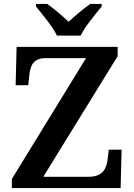

<svg xmlns="http://www.w3.org/2000/svg" viewBox="-20 -951 678 971"><path d="M268 -771H388C409 -816 463 -880 494 -918V-931H436C405 -909 357 -869 327 -841C297 -869 251 -909 219 -931H162V-918C193 -880 247 -816 268 -771ZM40 0H590L595 -194H530L525 -150C520 -102 502 -57 429 -57H199L575 -667V-714H64L59 -520H123L128 -569C133 -620 149 -657 210 -657H415L40 -46Z"/></svg>

Font: Noto Serif Sinhala SemiBold
Style: Regular
Weight: 600
Designer: Jelle Bosma - Monotype Design Team
Foundry: Monotype Imaging Inc.
Version: Version 2.007